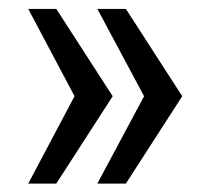

<svg xmlns="http://www.w3.org/2000/svg" viewBox="-20 -547 482 442"><path d="M269.8 -526.5 399.5 -325.5 269.8 -124.4H204.1L311.7 -325.5L204.1 -526.5ZM109.6 -526.5 239.4 -325.5 109.6 -124.4H45L151.6 -325.5L45 -526.5Z"/></svg>

Font: Archivo SemiBold Condensed
Style: Regular
Weight: 600
Width: 3
Version: Version 2.001